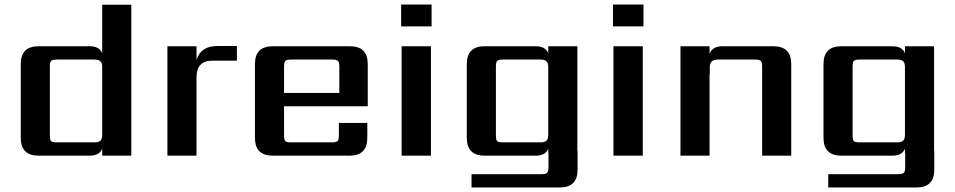

<svg xmlns="http://www.w3.org/2000/svg" viewBox="-20 -690 4233 851"><path d="M232 -59H398Q417 -59 425 -66.5Q433 -74 433 -92V-393Q433 -411 425 -418.5Q417 -426 398 -426H232Q212 -426 206.5 -420Q201 -414 201 -395V-90Q201 -70 206.5 -64.5Q212 -59 232 -59ZM433 -669H562V0H433V-31Q421 0 377 0H151Q72 0 72 -79V-406Q72 -485 151 -485H377Q421 -485 433 -454Z M943 -486H1030V-421H920Q851 -421 851 -346V0H722V-485H851V-425Q870 -486 943 -486Z M1239 -278H1484V-395Q1484 -414 1478 -420Q1472 -426 1453 -426H1270Q1250 -426 1244.5 -420Q1239 -414 1239 -395ZM1189 -485H1531Q1610 -485 1610 -406V-219H1239V-90Q1239 -70 1244.5 -64.5Q1250 -59 1270 -59H1451Q1470 -59 1476 -64.5Q1482 -70 1482 -90V-145H1608V-79Q1608 0 1529 0H1189Q1110 0 1110 -79V-406Q1110 -485 1189 -485Z M1890 0H1760V-485H1890ZM1758 -573V-670H1893V-573Z M2209 -59H2375Q2394 -59 2402 -66.5Q2410 -74 2410 -92V-393Q2410 -411 2402 -418.5Q2394 -426 2375 -426H2209Q2189 -426 2183.5 -420Q2178 -414 2178 -395V-90Q2178 -70 2183.5 -64.5Q2189 -59 2209 -59ZM2539 -21H2540V62Q2540 141 2461 141H2070V82H2380Q2399 82 2405 76Q2411 70 2411 51V-11H2410V-31Q2398 0 2354 0H2128Q2049 0 2049 -79V-406Q2049 -485 2128 -485H2354Q2398 -485 2410 -454V-485H2539Z M2829 0H2699V-485H2829ZM2697 -573V-670H2832V-573Z M3182 -485H3408Q3487 -485 3487 -406V0H3358V-395Q3358 -414 3352 -420Q3346 -426 3327 -426H3161Q3126 -426 3126 -393V-362H3125V0H2996V-485H3125V-451Q3137 -485 3182 -485Z M3790 -59H3956Q3975 -59 3983 -66.5Q3991 -74 3991 -92V-393Q3991 -411 3983 -418.5Q3975 -426 3956 -426H3790Q3770 -426 3764.5 -420Q3759 -414 3759 -395V-90Q3759 -70 3764.5 -64.5Q3770 -59 3790 -59ZM4120 -21H4121V62Q4121 141 4042 141H3651V82H3961Q3980 82 3986 76Q3992 70 3992 51V-11H3991V-31Q3979 0 3935 0H3709Q3630 0 3630 -79V-406Q3630 -485 3709 -485H3935Q3979 -485 3991 -454V-485H4120Z"/></svg>

Font: Sarpanch SemiBold
Style: Regular
Weight: 600
Designer: Manushi Parikh (Devanagari and Latin), Jyotish Sonowal (Devanagari)
Foundry: Indian Type Foundry
Version: Version 2.004;PS 1.0;hotconv 1.0.78;makeotf.lib2.5.61930; tt